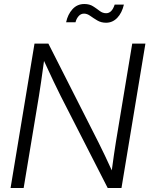

<svg xmlns="http://www.w3.org/2000/svg" viewBox="-20 -947 752 967"><path d="M33.2 0 153.8 -727.5H223.6L477.1 -227.5Q490.2 -202.1 507.8 -164.6Q525.4 -127 543 -88.9Q547.9 -126 553.7 -166.3Q559.6 -206.5 563.5 -230.5L646 -727.5H712.4L591.8 0H522.5L285.2 -464.4Q271 -492.2 249.5 -537.6Q228 -583 201.7 -640.1Q193.8 -581.1 187.3 -537.1Q180.7 -493.2 176.3 -464.8L99.1 0ZM514.2 -832.5Q489.3 -832.5 470 -844Q450.7 -855.5 434.8 -866.9Q418.9 -878.4 403.3 -878.4Q386.7 -878.4 375.5 -865.2Q364.3 -852.1 360.4 -835H313Q321.3 -874.5 345 -900.6Q368.7 -926.8 404.8 -926.8Q431.2 -926.8 449.2 -915Q467.3 -903.3 482.2 -891.8Q497.1 -880.4 514.6 -880.4Q543.5 -880.4 557.6 -923.8H604Q594.2 -881.8 570.6 -857.2Q546.9 -832.5 514.2 -832.5Z"/></svg>

Font: Inter Display Light
Style: Italic
Weight: 300
Italic angle: -9.39999°
Designer: Rasmus Andersson
Foundry: rsms
Version: Version 4.000;git-a52131595